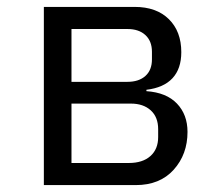

<svg xmlns="http://www.w3.org/2000/svg" viewBox="-20 -536 640 556"><path d="M107 -516H370Q433 -516 469 -480.5Q505 -445 505 -385Q505 -337 479.5 -309.5Q454 -282 404 -276V-272Q462 -268 492.5 -236Q523 -204 523 -154Q523 -89 483 -44.5Q443 0 373 0H107ZM353 -64Q393 -64 415.5 -84Q438 -104 438 -139V-162Q438 -197 416.5 -216.5Q395 -236 359 -236H187V-64ZM349 -299Q382 -299 401 -316Q420 -333 420 -364V-386Q420 -417 401 -434.5Q382 -452 349 -452H187V-299Z"/></svg>

Font: iA Writer Duo V
Style: Regular
Weight: 400
Designer: Mike Abbink, Paul van der Laan, Pieter van Rosmalen, Oliver Reichenstein
Foundry: Information Architects Inc.
Version: Version 2.000